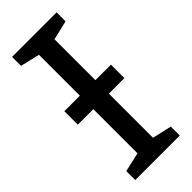

<svg xmlns="http://www.w3.org/2000/svg" viewBox="-234 -751 787 787"><g transform="rotate(-45 159.5 -357.0)"><path d="M288 -714V-662L204 -642V-405H294V-327H204V-71L288 -52V0H30V-52L114 -71V-327H24V-405H114V-642L30 -662V-714Z"/></g></svg>

Font: Advent Sans Logo
Style: Regular
Weight: 400
Designer: Types & Symbols
Foundry: Types & Symbols
Version: Version 1.002